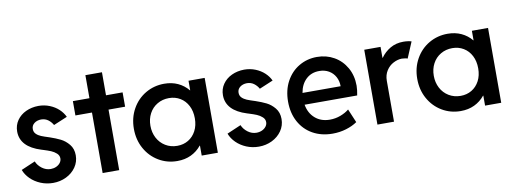

<svg xmlns="http://www.w3.org/2000/svg" viewBox="-57 -994 3516 1315"><g transform="rotate(-10 1701.0 -337.0)"><path d="M28.3 -117.2 126 -159.2Q137.7 -130.4 165.3 -109.6Q192.9 -88.9 225.6 -88.9Q246.1 -88.9 263.9 -96.9Q281.7 -105 292.2 -118.9Q302.7 -132.8 302.7 -149.4Q302.7 -169.9 286.4 -184.8Q270 -199.7 248.8 -208.5Q227.5 -217.3 197.3 -226.6Q193.4 -227.5 190.2 -228.8Q187 -230 184.6 -230.5Q43.5 -274.4 43 -380.9Q43 -424.8 66.4 -458.5Q89.8 -492.2 129.2 -510.5Q168.5 -528.8 215.8 -529.3Q257.8 -529.3 293.9 -514.6Q330.1 -500 356 -475.8Q381.8 -451.7 395.5 -421.9L299.8 -381.8Q287.6 -403.8 267.6 -418.9Q247.6 -434.1 218.8 -434.6Q189.9 -434.1 170.7 -419.2Q151.4 -404.3 151.4 -379.9Q151.4 -358.9 164.8 -345.5Q178.2 -332 198.2 -323.7Q218.3 -315.4 255.9 -303.7Q296.4 -290 328.1 -274.4Q359.9 -258.8 385 -228.3Q410.2 -197.8 410.2 -152.3Q410.2 -106.4 384.8 -69.8Q359.4 -33.2 317.1 -12.7Q274.9 7.8 225.6 7.8Q179.7 7.8 139.2 -9Q98.6 -25.9 69.8 -54.4Q41 -83 28.3 -117.2Z M570.3 -420.9H455.1V-520.5H570.3V-680.7H685.5V-520.5H800.8V-420.9H685.5V0H570.3Z M1259.3 -69.3H1257.3Q1227.1 -32.2 1184.8 -12.2Q1142.6 7.8 1089.4 7.8Q1018.6 7.8 960 -27.1Q901.4 -62 867.4 -123.3Q833.5 -184.6 833.5 -260.7Q833.5 -337.4 867.9 -398.9Q902.3 -460.4 961.4 -494.9Q1020.5 -529.3 1091.3 -529.3Q1143.6 -529.3 1185.8 -509.8Q1228 -490.2 1257.8 -454.1H1259.3V-520.5H1371.6V0H1259.3ZM1257.3 -259.8Q1257.3 -309.6 1237.8 -347.4Q1218.3 -385.3 1183.8 -406Q1149.4 -426.8 1106 -426.8Q1061 -426.8 1024.9 -405.5Q988.8 -384.3 968.8 -346.7Q948.7 -309.1 948.7 -261.7Q948.7 -215.3 968.5 -177.2Q988.3 -139.2 1024.7 -116.9Q1061 -94.7 1106.9 -94.7Q1149.9 -94.7 1183.8 -115Q1217.8 -135.3 1237.5 -172.6Q1257.3 -210 1257.3 -259.8Z M1459.5 -117.2 1557.1 -159.2Q1568.8 -130.4 1596.4 -109.6Q1624 -88.9 1656.7 -88.9Q1677.2 -88.9 1695.1 -96.9Q1712.9 -105 1723.4 -118.9Q1733.9 -132.8 1733.9 -149.4Q1733.9 -169.9 1717.5 -184.8Q1701.2 -199.7 1679.9 -208.5Q1658.7 -217.3 1628.4 -226.6Q1624.5 -227.5 1621.3 -228.8Q1618.2 -230 1615.7 -230.5Q1474.6 -274.4 1474.1 -380.9Q1474.1 -424.8 1497.6 -458.5Q1521 -492.2 1560.3 -510.5Q1599.6 -528.8 1647 -529.3Q1689 -529.3 1725.1 -514.6Q1761.2 -500 1787.1 -475.8Q1813 -451.7 1826.7 -421.9L1731 -381.8Q1718.8 -403.8 1698.7 -418.9Q1678.7 -434.1 1649.9 -434.6Q1621.1 -434.1 1601.8 -419.2Q1582.5 -404.3 1582.5 -379.9Q1582.5 -358.9 1595.9 -345.5Q1609.4 -332 1629.4 -323.7Q1649.4 -315.4 1687 -303.7Q1727.5 -290 1759.3 -274.4Q1791 -258.8 1816.2 -228.3Q1841.3 -197.8 1841.3 -152.3Q1841.3 -106.4 1815.9 -69.8Q1790.5 -33.2 1748.3 -12.7Q1706.1 7.8 1656.7 7.8Q1610.8 7.8 1570.3 -9Q1529.8 -25.9 1501 -54.4Q1472.2 -83 1459.5 -117.2Z M1905.8 -260.7Q1905.8 -340.3 1938.7 -401.1Q1971.7 -461.9 2028.1 -495.1Q2084.5 -528.3 2152.8 -528.3Q2218.3 -528.3 2271.5 -498Q2324.7 -467.8 2356 -412.8Q2387.2 -357.9 2387.2 -287.1Q2386.7 -255.9 2379.4 -220.7H2013.7Q2024.4 -160.6 2065.2 -125.2Q2106 -89.8 2167.5 -89.8Q2206.5 -89.8 2241.9 -103.3Q2277.3 -116.7 2301.3 -136.7L2341.3 -42Q2309.1 -19.5 2264.2 -5.9Q2219.2 7.8 2169.4 7.8Q2091.3 7.8 2031.5 -25.9Q1971.7 -59.6 1938.7 -120.6Q1905.8 -181.6 1905.8 -260.7ZM2278.8 -302.7Q2278.8 -339.4 2262.9 -368.4Q2247.1 -397.5 2218.5 -414.1Q2189.9 -430.7 2152.8 -430.7Q2097.7 -431.2 2060.5 -396.5Q2023.4 -361.8 2013.7 -302.7Z M2481.4 -520.5H2594.7V-444.3H2596.7Q2622.6 -481.4 2662.6 -504.9Q2702.6 -528.3 2753.9 -528.3Q2771.5 -528.3 2787.6 -525.9Q2803.7 -523.4 2810.5 -520.5L2763.7 -409.2Q2759.8 -411.6 2748.3 -413.6Q2736.8 -415.5 2723.6 -416Q2694.8 -415.5 2665 -400.1Q2635.3 -384.8 2616 -354.7Q2596.7 -324.7 2596.7 -284.2V0H2481.4Z M3230 -69.3H3228Q3197.8 -32.2 3155.5 -12.2Q3113.3 7.8 3060.1 7.8Q2989.3 7.8 2930.7 -27.1Q2872.1 -62 2838.1 -123.3Q2804.2 -184.6 2804.2 -260.7Q2804.2 -337.4 2838.6 -398.9Q2873 -460.4 2932.1 -494.9Q2991.2 -529.3 3062 -529.3Q3114.3 -529.3 3156.5 -509.8Q3198.7 -490.2 3228.5 -454.1H3230V-520.5H3342.3V0H3230ZM3228 -259.8Q3228 -309.6 3208.5 -347.4Q3189 -385.3 3154.5 -406Q3120.1 -426.8 3076.7 -426.8Q3031.7 -426.8 2995.6 -405.5Q2959.5 -384.3 2939.5 -346.7Q2919.4 -309.1 2919.4 -261.7Q2919.4 -215.3 2939.2 -177.2Q2959 -139.2 2995.4 -116.9Q3031.7 -94.7 3077.6 -94.7Q3120.6 -94.7 3154.5 -115Q3188.5 -135.3 3208.3 -172.6Q3228 -210 3228 -259.8Z"/></g></svg>

Font: Reddit Sans Chocolate SemiBold
Style: Regular
Weight: 600
Designer: Stephen Hutchings
Foundry: Reddit
Version: Version 1.011